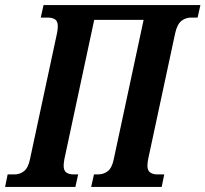

<svg xmlns="http://www.w3.org/2000/svg" viewBox="-57 -734 807 754"><path d="M-37 0 -27 -49H0Q21 -49 37.5 -62Q54 -75 61 -110L167 -604Q170 -619 170 -631Q170 -651 159 -658Q148 -665 130 -665H103L114 -714H730L719 -665H694Q672 -665 655.5 -652Q639 -639 631 -604L525 -110Q522 -95 522 -83Q522 -64 533 -56.5Q544 -49 562 -49H588L578 0H301L312 -49H327Q350 -49 366.5 -62Q383 -75 390 -110L507 -656H313L196 -110Q193 -94 193 -83Q193 -64 203.5 -56.5Q214 -49 233 -49H250L239 0Z"/></svg>

Font: Noto Serif ExtraCondensed
Style: Bold Italic
Weight: 700
Width: 2
Italic angle: -12°
Designer: Monotype Design Team
Foundry: Monotype Imaging Inc.
Version: Version 2.013; ttfautohint (v1.8.4.7-5d5b)